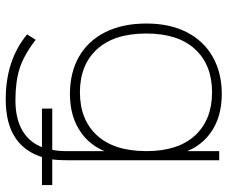

<svg xmlns="http://www.w3.org/2000/svg" viewBox="-81 -507 779 657"><g transform="rotate(90 308.5 -178.5)"><path d="M97.7 118.2 116.2 88.9Q168 128.9 213.4 143.6Q258.8 158.2 323.2 158.2Q386.7 158.2 427.7 133.8Q468.8 109.4 485.4 62.5L492.2 67.4H351.6V32.2H497.1L491.2 39.1Q497.1 15.6 497.1 -12.7V-182.6H508.8Q491.2 -108.4 436.5 -68.4Q381.8 -28.3 301.8 -28.3Q228.5 -28.3 174.3 -59.1Q120.1 -89.8 90.3 -148.9Q60.5 -208 60.5 -290Q60.5 -370.1 90.3 -428.2Q120.1 -486.3 174.8 -517.1Q229.5 -547.9 301.8 -547.9Q382.8 -547.9 437 -507.8Q491.2 -467.8 508.8 -393.6L497.1 -394.5V-539.1H528.3V-18.6Q528.3 16.6 524.4 39.1L519.5 32.2H613.3V67.4H506.8L519.5 60.5Q501 126 451.2 158.7Q401.4 191.4 320.3 191.4Q185.5 191.4 97.7 118.2ZM497.1 -290Q497.1 -398.4 443.4 -456.5Q389.6 -514.6 295.9 -514.6Q202.1 -514.6 148.4 -456.5Q94.7 -398.4 94.7 -290Q94.7 -179.7 148.4 -121.1Q202.1 -62.5 295.9 -62.5Q389.6 -62.5 443.4 -121.1Q497.1 -179.7 497.1 -290Z"/></g></svg>

Font: Min Sans VF VF
Style: Regular
Weight: 400
Designer: Jinseong-Kim, NotoSansCJK, Nunito
Foundry: Jinseong-Kim
Version: Version 1.420;Glyphs 3.1.2 (3151)